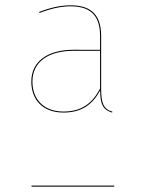

<svg xmlns="http://www.w3.org/2000/svg" viewBox="-20 -700 540 720"><path d="M256.9 -513.4C158.9 -513.4 97.4 -470.3 97.4 -393.9C97.4 -326.6 139.9 -277.9 218 -277.9C285.4 -277.9 327.4 -307.6 355.6 -361.5C355.7 -309.2 365.6 -288.7 400.2 -277.8L401.6 -281.2C367.6 -291.1 359.3 -313.3 359.3 -367.9V-563.9C359.3 -636.5 329.5 -680.1 244.9 -680.1C207.5 -680.1 170.5 -672 126.7 -655.1L128.3 -651.4C171.9 -668.2 208.9 -676.3 244.9 -676.3C327.6 -676.3 355.3 -633.3 355.3 -563.7V-513.3ZM218 -281.7C143.4 -281.7 101.6 -328.4 101.6 -393.8C101.6 -468.3 161.1 -509.5 257.3 -509.5H355.3V-367.9C326.5 -312.9 286.5 -281.7 218 -281.7ZM98.2 -3.9V0H408.4V-3.9Z"/></svg>

Font: Fira Sans Four
Style: Regular
Weight: 100
Designer: Carrois Corporate & Edenspiekermann AG
Foundry: Carrois Corporate GbR & Edenspiekermann AG
Version: Version 4.203;PS 004.203;hotconv 1.0.88;makeotf.lib2.5.64775